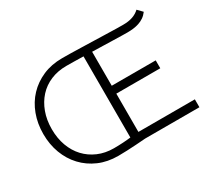

<svg xmlns="http://www.w3.org/2000/svg" viewBox="-143 -957 1303 1199"><g transform="rotate(-30 509.0 -357.0)"><path d="M988 0H597Q562 3 527 5Q497 7 462 8.5Q427 10 398 10Q321 10 259 -17Q197 -44 152.5 -91.5Q108 -139 84 -203Q60 -267 60 -342Q60 -417 84 -481.5Q108 -546 152.5 -593Q197 -640 259 -667Q321 -694 398 -694Q419 -694 455 -693.5Q491 -693 534 -691.5Q577 -690 623.5 -689Q670 -688 711.5 -686.5Q753 -685 785 -684.5Q817 -684 833 -684Q873 -684 902 -694Q931 -704 952 -724L985 -690Q971 -671 953.5 -659Q936 -647 916 -640.5Q896 -634 875 -631.5Q854 -629 833 -629Q820 -629 793.5 -629.5Q767 -630 733 -631Q699 -632 659.5 -633Q620 -634 581 -635V-390H898V-333H581V-57H988ZM398 -45Q432 -45 464.5 -47Q497 -49 520 -52V-637Q480 -638 448 -638.5Q416 -639 397 -639Q335 -639 284 -617.5Q233 -596 197 -556.5Q161 -517 141 -462.5Q121 -408 121 -342Q121 -276 141 -221.5Q161 -167 197.5 -128Q234 -89 285 -67Q336 -45 398 -45Z"/></g></svg>

Font: Snippet
Style: Regular
Weight: 400
Designer: Gesine Todt
Foundry: Gesine Todt
Version: Version 1.000